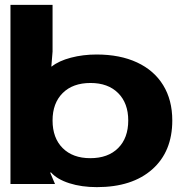

<svg xmlns="http://www.w3.org/2000/svg" viewBox="-20 -756 741 789"><path d="M190 -47H186L206 0H23V-736H196V-544L191 -483H193Q222 -506 271.5 -519Q321 -532 377 -532Q473 -532 543 -499.5Q613 -467 650.5 -406Q688 -345 688 -261Q688 -133 605.5 -60Q523 13 378 13Q315 13 265 -3Q215 -19 190 -47ZM351 -106Q424 -106 465.5 -147.5Q507 -189 507 -261Q507 -332 465.5 -373.5Q424 -415 352 -415Q279 -415 237.5 -373.5Q196 -332 196 -261Q196 -189 237.5 -147.5Q279 -106 351 -106Z"/></svg>

Font: Non Bureau Extended
Style: Bold
Weight: 700
Width: 7
Designer: Jona Saucedo
Foundry: Non Foundry
Version: Version 1.000; ttfautohint (v1.8.4)